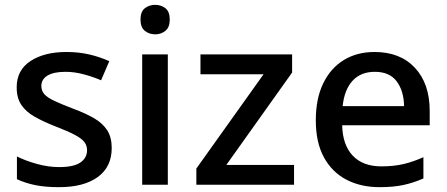

<svg xmlns="http://www.w3.org/2000/svg" viewBox="-20 -764 1847 794"><path d="M442 -152Q442 -74 384.5 -32Q327 10 224 10Q167 10 125.5 1.5Q84 -7 50 -23V-117Q86 -99 133 -86Q180 -73 224 -73Q285 -73 312.5 -92Q340 -111 340 -143Q340 -162 329 -176.5Q318 -191 290 -206Q262 -221 210 -241Q159 -261 123 -281.5Q87 -302 68 -330.5Q49 -359 49 -403Q49 -474 106 -511.5Q163 -549 255 -549Q305 -549 348.5 -539Q392 -529 432 -511L398 -432Q363 -447 325 -457Q287 -467 251 -467Q202 -467 176.5 -451.5Q151 -436 151 -409Q151 -389 163 -375Q175 -361 204.5 -347Q234 -333 284 -314Q335 -295 370 -274.5Q405 -254 423.5 -225Q442 -196 442 -152Z M622 -744Q646 -744 664 -730Q682 -716 682 -683Q682 -651 664 -636.5Q646 -622 622 -622Q597 -622 579 -636.5Q561 -651 561 -683Q561 -716 579 -730Q597 -744 622 -744ZM674 -539V0H568V-539Z M1196 0H792V-67L1070 -457H809V-539H1188V-464L916 -82H1196Z M1529 -549Q1635 -549 1696 -483.5Q1757 -418 1757 -305V-246H1395Q1397 -164 1439 -120Q1481 -76 1557 -76Q1608 -76 1648.5 -85.5Q1689 -95 1731 -114V-26Q1690 -8 1648.5 1Q1607 10 1550 10Q1472 10 1412.5 -21Q1353 -52 1319.5 -113.5Q1286 -175 1286 -266Q1286 -356 1316.5 -419Q1347 -482 1401.5 -515.5Q1456 -549 1529 -549ZM1530 -467Q1472 -467 1438 -430Q1404 -393 1397 -325H1651Q1650 -388 1620.5 -427.5Q1591 -467 1530 -467Z"/></svg>

Font: Noto Sans Lao Looped Medium
Style: Regular
Weight: 500
Designer: Mark Frömberg, Ben Mitchell
Foundry: The Fontpad Ltd
Version: Version 1.002; ttfautohint (v1.8.4.7-5d5b)